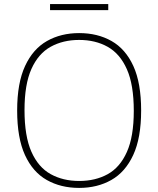

<svg xmlns="http://www.w3.org/2000/svg" viewBox="-20 -911 775 940"><path d="M367.5 9Q277.5 9 209 -29.8Q140.5 -68.5 102.2 -152Q64 -235.5 64 -370Q64 -504.5 102.8 -588Q141.5 -671.5 210 -710.2Q278.5 -749 367.5 -749Q457.5 -749 526 -710.2Q594.5 -671.5 632.8 -588Q671 -504.5 671 -370Q671 -235.5 632.2 -152Q593.5 -68.5 525 -29.8Q456.5 9 367.5 9ZM367.5 -25Q447 -25 507.2 -58.2Q567.5 -91.5 601.2 -167Q635 -242.5 635 -368Q635 -496 601.2 -572Q567.5 -648 507.2 -681.8Q447 -715.5 367.5 -715.5Q288.5 -715.5 228 -682Q167.5 -648.5 133.8 -573.2Q100 -498 100 -372Q100 -244 133.8 -168Q167.5 -92 228 -58.5Q288.5 -25 367.5 -25ZM225 -861.5V-891H510V-861.5Z"/></svg>

Font: Encode Sans Semi Expanded Thin
Style: Regular
Weight: 100
Width: 6
Designer: Multiple Designers
Foundry: Impallari Type
Version: Version 3.000; ttfautohint (v1.8.3) -l 8 -r 50 -G 200 -x 14 